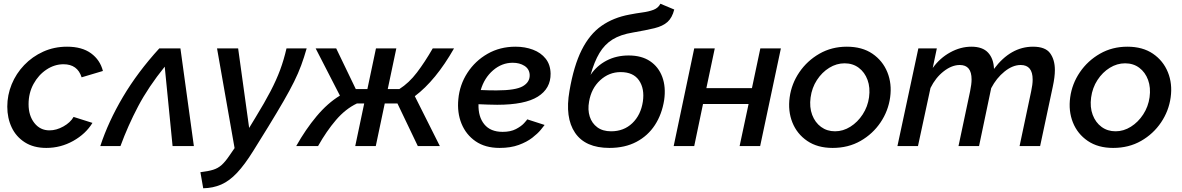

<svg xmlns="http://www.w3.org/2000/svg" viewBox="-20 -782 6327 1028"><path d="M228 10Q160 10 113 -20Q66 -50 42.5 -100Q19 -150 19 -211Q19 -273 42.5 -330.5Q66 -388 109.5 -433.5Q153 -479 211.5 -505.5Q270 -532 339 -532Q419 -532 467.5 -496.5Q516 -461 531 -402L417 -368Q395 -438 320 -438Q272 -438 229 -409.5Q186 -381 159.5 -332.5Q133 -284 133 -224Q133 -163 164 -123.5Q195 -84 245 -84Q282 -84 319.5 -105Q357 -126 374 -156L475 -124Q439 -65 372 -27.5Q305 10 228 10Z M517 0Q560 -131 638.5 -263.5Q717 -396 833 -523H946L1018 0H904L862 -425Q774 -316 719.5 -212.5Q665 -109 625 0Z M1053 140Q1095 135 1121 127Q1147 119 1166.5 101.5Q1186 84 1207 53L1236 11L1142 -523H1255L1314 -97L1348 -153Q1397 -233 1428.5 -293.5Q1460 -354 1480 -408Q1500 -462 1514 -523H1622Q1608 -474 1592.5 -432Q1577 -390 1554.5 -344.5Q1532 -299 1498.5 -241Q1465 -183 1416 -103L1336 26Q1290 100 1249 143.5Q1208 187 1164.5 206Q1121 225 1068 226Z M1566 0Q1616 -89 1675 -159.5Q1734 -230 1800 -270L1670 -523H1780L1885 -305H1947L1993 -523H2102L2056 -305H2118Q2170 -338 2212.5 -394Q2255 -450 2297 -523H2411Q2313 -351 2201 -267L2335 0H2217L2108 -228H2040L1992 0H1882L1930 -228H1891Q1830 -199 1779 -139.5Q1728 -80 1683 0Z M2655 10Q2578 10 2526.5 -25.5Q2475 -61 2451 -120Q2427 -179 2434 -251Q2441 -328 2482.5 -392Q2524 -456 2590.5 -494Q2657 -532 2740 -532Q2791 -532 2833.5 -516Q2876 -500 2901.5 -468Q2927 -436 2928 -388Q2929 -308 2859.5 -264.5Q2790 -221 2642 -221Q2618 -221 2593 -222Q2568 -223 2542 -224Q2540 -157 2573 -116.5Q2606 -76 2671 -76Q2714 -76 2742.5 -91Q2771 -106 2786 -122.5Q2801 -139 2803 -143L2896 -113Q2891 -106 2875 -86.5Q2859 -67 2830 -44.5Q2801 -22 2757.5 -6Q2714 10 2655 10ZM2725 -446Q2667 -446 2620 -405.5Q2573 -365 2554 -300Q2597 -298 2638 -298Q2741 -298 2779.5 -320.5Q2818 -343 2816 -382Q2814 -413 2788 -429.5Q2762 -446 2725 -446Z M3243 10Q3114 10 3059 -71Q3004 -152 3029 -295Q3052 -430 3094.5 -514.5Q3137 -599 3200.5 -643.5Q3264 -688 3351 -704Q3387 -711 3420.5 -715.5Q3454 -720 3479 -729.5Q3504 -739 3516 -762L3590 -731Q3579 -687 3554 -664.5Q3529 -642 3484 -631Q3439 -620 3369 -608Q3302 -597 3259.5 -570.5Q3217 -544 3189.5 -498Q3162 -452 3142 -381Q3175 -430 3227.5 -457.5Q3280 -485 3346 -485Q3415 -485 3460.5 -454.5Q3506 -424 3526 -370Q3546 -316 3536 -246Q3524 -170 3486.5 -112.5Q3449 -55 3387.5 -22.5Q3326 10 3243 10ZM3252 -79Q3320 -79 3365.5 -122.5Q3411 -166 3422 -238Q3432 -307 3401.5 -351.5Q3371 -396 3303 -396Q3241 -396 3193.5 -352.5Q3146 -309 3134 -238Q3126 -194 3137.5 -158Q3149 -122 3178 -100.5Q3207 -79 3252 -79Z M3587 0 3697 -523H3807L3762 -310H4006L4051 -523H4161L4050 0H3940L3988 -225H3744L3697 0Z M4438 10Q4357 10 4302 -27.5Q4247 -65 4222.5 -126.5Q4198 -188 4208 -261Q4218 -334 4260 -395.5Q4302 -457 4367.5 -494.5Q4433 -532 4514 -532Q4596 -532 4651 -494.5Q4706 -457 4731 -395.5Q4756 -334 4746 -261Q4736 -188 4694.5 -126.5Q4653 -65 4587.5 -27.5Q4522 10 4438 10ZM4451 -79Q4494 -79 4533 -103.5Q4572 -128 4599 -169.5Q4626 -211 4633 -261Q4640 -313 4625 -354Q4610 -395 4578 -419Q4546 -443 4502 -443Q4459 -443 4420 -419Q4381 -395 4354 -353.5Q4327 -312 4320 -260Q4313 -208 4328.5 -167Q4344 -126 4376 -102.5Q4408 -79 4451 -79Z M4897 -523H4996L4974 -418Q5012 -471 5067.5 -501.5Q5123 -532 5181 -532Q5241 -532 5270.5 -500Q5300 -468 5302 -413Q5391 -532 5511 -532Q5577 -532 5602.5 -497Q5628 -462 5628 -407Q5628 -370 5617 -319L5549 0H5439L5501 -293Q5509 -329 5509 -356Q5509 -434 5445 -434Q5402 -434 5358.5 -399Q5315 -364 5287 -310L5222 0H5112L5174 -293Q5182 -331 5182 -357Q5182 -434 5119 -434Q5076 -434 5032.5 -400Q4989 -366 4962 -311L4895 0H4785Z M5940 10Q5859 10 5804 -27.5Q5749 -65 5724.5 -126.5Q5700 -188 5710 -261Q5720 -334 5762 -395.5Q5804 -457 5869.5 -494.5Q5935 -532 6016 -532Q6098 -532 6153 -494.5Q6208 -457 6233 -395.5Q6258 -334 6248 -261Q6238 -188 6196.5 -126.5Q6155 -65 6089.5 -27.5Q6024 10 5940 10ZM5953 -79Q5996 -79 6035 -103.5Q6074 -128 6101 -169.5Q6128 -211 6135 -261Q6142 -313 6127 -354Q6112 -395 6080 -419Q6048 -443 6004 -443Q5961 -443 5922 -419Q5883 -395 5856 -353.5Q5829 -312 5822 -260Q5815 -208 5830.5 -167Q5846 -126 5878 -102.5Q5910 -79 5953 -79Z"/></svg>

Font: Raleway SemiBold
Style: Italic
Weight: 600
Italic angle: -12°
Designer: Matt McInerney, Pablo Impallari, Rodrigo Fuenzalida
Foundry: Matt McInerney, Pablo Impallari, Rodrigo Fuenzalida
Version: Version 4.026